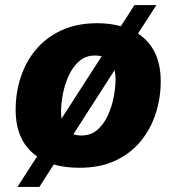

<svg xmlns="http://www.w3.org/2000/svg" viewBox="-20 -654 692 761"><path d="M49 87 127 -34Q42 -93 42 -219Q42 -286 62 -347.5Q82 -409 122 -457Q162 -505 223 -533.5Q284 -562 365 -562Q417 -562 459 -550L513 -634H600L527 -521Q617 -462 617 -332Q617 -265 597 -203.5Q577 -142 537 -93.5Q497 -45 436.5 -17Q376 11 295 11Q238 11 193 -2L136 87ZM222 -211Q222 -196 224 -184L383 -431Q371 -434 357 -434Q320 -434 294.5 -412Q269 -390 253 -355.5Q237 -321 229.5 -282.5Q222 -244 222 -211ZM438 -340Q438 -360 434 -376L271 -122Q285 -117 303 -117Q340 -117 365.5 -139Q391 -161 407 -195.5Q423 -230 430.5 -268.5Q438 -307 438 -340Z"/></svg>

Font: Kufam
Style: Bold Italic
Weight: 700
Italic angle: -11°
Designer: Artur Schmal
Foundry: Original Type
Version: Version 1.301; ttfautohint (v1.8.3)